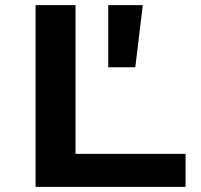

<svg xmlns="http://www.w3.org/2000/svg" viewBox="-20 -725 779 745"><path d="M118 0V-705H273V-128H700V0ZM400 -464V-705H534L505 -464Z"/></svg>

Font: Nunito Sans 7pt Expanded
Style: Bold
Weight: 700
Width: 7
Designer: Vernon Adams
Foundry: Vernon Adams
Version: Version 3.101;gftools[0.9.27]